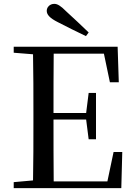

<svg xmlns="http://www.w3.org/2000/svg" viewBox="-20 -974 696 994"><path d="M439 -806C401 -843 361 -880 325 -913C294 -944 278 -954 261 -954C238 -954 222 -937 222 -918C222 -899 236 -881 280 -859C327 -835 376 -810 425 -787ZM549 -548H595L589 -732H51V-701L151 -693C153 -593 153 -493 153 -392V-339C153 -239 153 -138 151 -40L51 -31V0H608L613 -187H568L536 -35H258C257 -136 257 -238 257 -355H426L439 -253H477V-493H439L426 -389H257C257 -497 257 -598 258 -696H518Z"/></svg>

Font: Noto Serif JP Medium
Style: Regular
Weight: 500
Designer: Ryoko NISHIZUKA 西塚涼子 (kana & ideographs); Frank Grießhammer (Latin, Greek & Cyrillic); Wenlong ZHANG 张文龙 (bopomofo); San
Foundry: Adobe
Version: Version 2.001;hotconv 1.1.0;makeotfexe 2.6.0